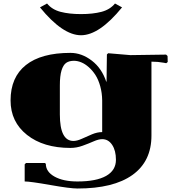

<svg xmlns="http://www.w3.org/2000/svg" viewBox="-20 -830 993 1090"><path d="M247.1 -810.1Q275.4 -775.4 324.2 -762.7Q373 -750 439.9 -750Q506.8 -750 555.7 -762.7Q604.5 -775.4 632.8 -810.1L672.9 -788.1Q543.9 -629.9 439.9 -629.9Q335.9 -629.9 207 -788.1ZM560.1 -80.1V-259.8Q559.6 -302.7 549.1 -340.3Q538.6 -377.9 522 -403.8Q505.4 -429.7 484.1 -448.5Q462.9 -467.3 441.4 -476.1Q419.9 -484.9 399.9 -484.9Q372.6 -484.9 355.7 -473.1Q338.9 -461.4 329.3 -430.2Q319.8 -398.9 319.8 -345.2V-180.2Q319.8 -29.8 397 -29.8Q417.5 -29.8 444.6 -42.2Q471.7 -54.7 502 -67.4Q532.2 -80.1 560.1 -80.1ZM839.8 -480V-60.1Q839.8 85.9 732.2 163.1Q624.5 240.2 419.9 240.2Q378.4 240.2 265.1 220.2Q151.9 200.2 120.1 200.2V103L127.9 95.2H234.9L240.2 100.1Q240.2 145 289.6 172.6Q338.9 200.2 419.9 200.2Q526.4 200.2 582.3 168.7Q638.2 137.2 638.2 77.1Q638.2 24.9 616.7 -7.6Q595.2 -40 560.1 -40Q540 -40 511.7 -27.6Q483.4 -15.1 449 -2.7Q414.6 9.8 379.9 9.8Q226.6 9.8 133.3 -64.2Q40 -138.2 40 -259.8Q40 -391.6 127 -460.7Q213.9 -529.8 379.9 -529.8Q443.8 -529.8 501.2 -485.8Q558.6 -441.9 584 -363.8L585 -373Q585 -379.9 585.9 -448.7Q586.9 -517.6 586.9 -521L594.2 -527.8L720.2 -517.1L922.9 -520L931.2 -512.2L932.1 -478L923.8 -471.2L908.2 -474.1Q877 -480 839.8 -480Z"/></svg>

Font: Yokawerad
Style: Regular
Weight: 500
Designer: gluk
Foundry: gluk
Version: Version 0.79